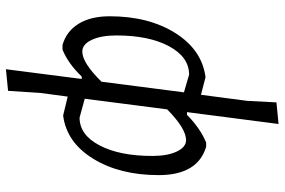

<svg xmlns="http://www.w3.org/2000/svg" viewBox="-172 -570 936 631"><g transform="rotate(90 295.5 -255.0)"><path d="M128 7Q83 -6 58.5 -46Q34 -86 34 -148Q34 -276 89 -363.5Q144 -451 234 -463L292 -448L312 -600L317 -696L388 -703L349 -402H358Q401 -445 449 -465H463Q556 -437 556 -309Q556 -181 502 -93.5Q448 -6 360 5L298 -10L286 79L279 186L208 193L240 -56H232Q190 -12 144 7ZM97 -170Q97 -120 111.5 -89Q126 -58 150 -58Q187 -58 249 -121L284 -392L226 -409Q168 -409 132.5 -343Q97 -277 97 -170ZM441 -399Q403 -399 340 -337L305 -66L367 -49Q424 -49 458.5 -115Q493 -181 493 -288Q493 -338 478.5 -368.5Q464 -399 441 -399Z"/></g></svg>

Font: Alegreya Sans
Style: Italic
Weight: 400
Italic angle: -7°
Designer: Juan Pablo del Peral
Foundry: Huerta Tipografica
Version: Version 2.007